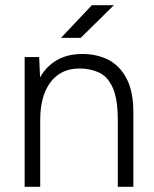

<svg xmlns="http://www.w3.org/2000/svg" viewBox="-20 -720 594 740"><path d="M75 0V-500H131L135 -408V0ZM434 0V-256H494V0ZM434 -256Q434 -339 414.5 -382Q395 -425 361.5 -440.5Q328 -456 286 -456Q215 -456 175 -403.5Q135 -351 135 -257H98Q98 -337 121 -394Q144 -451 188.5 -481.5Q233 -512 297 -512Q355 -512 399.5 -488.5Q444 -465 469.5 -414Q495 -363 494 -279V-256ZM215 -574 334 -700H419L291 -574Z"/></svg>

Font: Figtree Light Light
Style: Regular
Weight: 300
Version: Version 2.001;gftools[0.9.30]